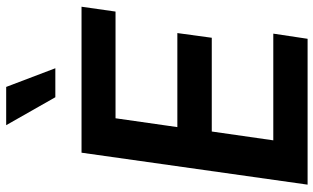

<svg xmlns="http://www.w3.org/2000/svg" viewBox="-222 -818 1040 637"><g transform="rotate(-90 298.5 -500.0)"><path d="M293.9 -836.9 201.2 -1000H328.1L390.1 -836.9ZM224.1 -637.2 194.8 -432.1H506.8L491.2 -317.9H180.2L150.9 -113.8H504.9L487.8 0H3.9L109.9 -750H594.2L578.1 -637.2Z"/></g></svg>

Font: Oakes Grotesk
Style: SemiBold Italic
Weight: 600
Designer: Samuel Oakes
Foundry: Samuel Oakes
Version: Version 1.0 | wf-rip DC20170320